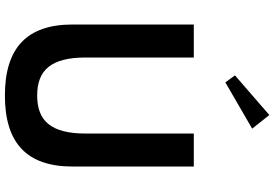

<svg xmlns="http://www.w3.org/2000/svg" viewBox="-192 -964 1146 803"><g transform="rotate(90 381.5 -563.0)"><path d="M295.7 -972.1 325 -931.9 518.5 -1044.1 461.6 -1116ZM539 -800V-348C539 -203.2 486.4 -145 380 -145C273.6 -145 221 -203.2 221 -348V-800H83V-293C83 -101.9 180.9 -10 380 -10C579.1 -10 677 -101.9 677 -293V-800Z"/></g></svg>

Font: Hussar Ekologiczny
Style: Regular
Weight: 400
Foundry: Cannot Into Space Fonts
Version: Version 0.97